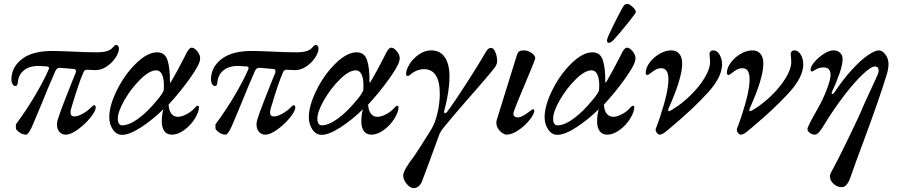

<svg xmlns="http://www.w3.org/2000/svg" viewBox="-20 -681 4636 991"><path d="M62 -21V-39Q117 -113 163 -191.5Q209 -270 231 -322Q233 -326 233 -329Q233 -337 224 -338L193 -340Q140 -344 108 -321.5Q76 -299 72 -256Q71 -247 68.5 -242Q66 -237 59 -237Q51 -237 45 -247Q39 -257 39 -271Q39 -334 93 -376Q147 -418 250 -418Q287 -418 371 -414Q392 -413 420 -412Q448 -411 480 -411Q527 -411 548 -424Q555 -428 564.5 -438.5Q574 -449 577 -449Q594 -449 594 -430Q594 -410 576.5 -383.5Q559 -357 531 -338Q503 -319 473 -319Q460 -319 452 -320L428 -321Q415 -321 410 -306Q388 -258 347 -120Q344 -110 344 -101Q344 -80 363 -80Q382 -80 407 -94Q432 -108 454 -130Q462 -138 464 -138Q474 -138 474 -127Q474 -107 446 -73Q418 -39 381.5 -12.5Q345 14 319 14Q300 14 287 -0.5Q274 -15 274 -38Q274 -50 277 -60Q286 -92 315.5 -167Q345 -242 351 -257L371 -306Q372 -309 372 -314Q372 -323 362 -325L289 -331H287Q274 -331 266 -315Q224 -219 196 -148Q153 -44 145 -27Q126 14 114 14Q96 14 78.5 1Q61 -12 62 -21Z M544 -76Q544 -136 584 -216.5Q624 -297 682.5 -354Q741 -411 791 -411Q832 -411 845 -369Q858 -327 857 -259Q857 -255 859 -255Q861 -255 863 -259Q897 -317 934 -390L945 -412Q958 -435 969 -435Q983 -435 998 -416.5Q1013 -398 1013 -381Q1013 -373 1011 -365Q1004 -338 957 -272Q910 -206 850 -141Q852 -109 865 -93.5Q878 -78 898 -78Q917 -78 942 -91Q967 -104 982 -121Q994 -135 999 -135Q1007 -135 1007 -129Q1007 -103 985.5 -68.5Q964 -34 931 -10Q898 14 868 14Q841 14 828 -4.5Q815 -23 815 -54Q815 -87 823 -117Q768 -63 708 -24Q648 15 610 15Q581 15 562.5 -12.5Q544 -40 544 -76ZM789 -162Q814 -190 825 -214Q826 -223 826 -240Q826 -276 816 -297Q806 -318 786 -318Q752 -318 705 -272Q658 -226 623 -165.5Q588 -105 588 -68Q588 -52 594 -43Q600 -34 610 -34Q646 -34 694 -69Q742 -104 789 -162Z M1092 -21V-39Q1147 -113 1193 -191.5Q1239 -270 1261 -322Q1263 -326 1263 -329Q1263 -337 1254 -338L1223 -340Q1170 -344 1138 -321.5Q1106 -299 1102 -256Q1101 -247 1098.5 -242Q1096 -237 1089 -237Q1081 -237 1075 -247Q1069 -257 1069 -271Q1069 -334 1123 -376Q1177 -418 1280 -418Q1317 -418 1401 -414Q1422 -413 1450 -412Q1478 -411 1510 -411Q1557 -411 1578 -424Q1585 -428 1594.5 -438.5Q1604 -449 1607 -449Q1624 -449 1624 -430Q1624 -410 1606.5 -383.5Q1589 -357 1561 -338Q1533 -319 1503 -319Q1490 -319 1482 -320L1458 -321Q1445 -321 1440 -306Q1418 -258 1377 -120Q1374 -110 1374 -101Q1374 -80 1393 -80Q1412 -80 1437 -94Q1462 -108 1484 -130Q1492 -138 1494 -138Q1504 -138 1504 -127Q1504 -107 1476 -73Q1448 -39 1411.5 -12.5Q1375 14 1349 14Q1330 14 1317 -0.5Q1304 -15 1304 -38Q1304 -50 1307 -60Q1316 -92 1345.5 -167Q1375 -242 1381 -257L1401 -306Q1402 -309 1402 -314Q1402 -323 1392 -325L1319 -331H1317Q1304 -331 1296 -315Q1254 -219 1226 -148Q1183 -44 1175 -27Q1156 14 1144 14Q1126 14 1108.5 1Q1091 -12 1092 -21Z M1574 -76Q1574 -136 1614 -216.5Q1654 -297 1712.5 -354Q1771 -411 1821 -411Q1862 -411 1875 -369Q1888 -327 1887 -259Q1887 -255 1889 -255Q1891 -255 1893 -259Q1927 -317 1964 -390L1975 -412Q1988 -435 1999 -435Q2013 -435 2028 -416.5Q2043 -398 2043 -381Q2043 -373 2041 -365Q2034 -338 1987 -272Q1940 -206 1880 -141Q1882 -109 1895 -93.5Q1908 -78 1928 -78Q1947 -78 1972 -91Q1997 -104 2012 -121Q2024 -135 2029 -135Q2037 -135 2037 -129Q2037 -103 2015.5 -68.5Q1994 -34 1961 -10Q1928 14 1898 14Q1871 14 1858 -4.5Q1845 -23 1845 -54Q1845 -87 1853 -117Q1798 -63 1738 -24Q1678 15 1640 15Q1611 15 1592.5 -12.5Q1574 -40 1574 -76ZM1819 -162Q1844 -190 1855 -214Q1856 -223 1856 -240Q1856 -276 1846 -297Q1836 -318 1816 -318Q1782 -318 1735 -272Q1688 -226 1653 -165.5Q1618 -105 1618 -68Q1618 -52 1624 -43Q1630 -34 1640 -34Q1676 -34 1724 -69Q1772 -104 1819 -162Z M2061 225Q2061 210 2078.5 181Q2096 152 2112 133Q2141 91 2189 14L2205 -12Q2226 -45 2238 -97.5Q2250 -150 2250 -196Q2250 -260 2229.5 -292Q2209 -324 2169 -324Q2149 -324 2130 -316Q2111 -308 2097 -295Q2090 -289 2085 -289Q2076 -289 2076 -299Q2076 -322 2094.5 -351Q2113 -380 2143 -400.5Q2173 -421 2206 -421Q2251 -421 2275.5 -386Q2300 -351 2300 -286Q2300 -210 2273 -109L2272 -104Q2272 -97 2277 -97Q2283 -97 2288 -104Q2331 -162 2394.5 -261.5Q2458 -361 2489 -415Q2493 -423 2500 -428.5Q2507 -434 2514 -434Q2528 -434 2537 -411.5Q2546 -389 2546 -365Q2546 -348 2531 -329Q2511 -303 2481.5 -269.5Q2452 -236 2438 -219Q2427 -206 2379.5 -152Q2332 -98 2271 -24Q2257 -8 2249 9Q2232 57 2197.5 150Q2163 243 2157 258Q2150 273 2139 281.5Q2128 290 2116 290Q2097 290 2079 268Q2061 246 2061 225Z M2542 -47Q2542 -57 2544 -62L2648 -397Q2653 -411 2660 -416Q2667 -421 2684 -421Q2706 -421 2726 -406Q2746 -391 2742 -376Q2736 -358 2694 -258Q2641 -133 2633 -108Q2630 -99 2630 -94Q2630 -75 2654 -75Q2672 -75 2708 -102Q2717 -108 2722 -112Q2727 -116 2729 -117Q2738 -117 2738 -110Q2738 -108 2736 -100Q2729 -79 2705 -52Q2681 -25 2650.5 -5.5Q2620 14 2594 14Q2585 14 2572.5 5.5Q2560 -3 2551 -17Q2542 -31 2542 -47Z M2791 -76Q2791 -136 2831 -216.5Q2871 -297 2929.5 -354Q2988 -411 3038 -411Q3079 -411 3092 -369Q3105 -327 3104 -259Q3104 -255 3106 -255Q3108 -255 3110 -259Q3144 -317 3181 -390L3192 -412Q3205 -435 3216 -435Q3230 -435 3245 -416.5Q3260 -398 3260 -381Q3260 -373 3258 -365Q3251 -338 3204 -272Q3157 -206 3097 -141Q3099 -109 3112 -93.5Q3125 -78 3145 -78Q3164 -78 3189 -91Q3214 -104 3229 -121Q3241 -135 3246 -135Q3254 -135 3254 -129Q3254 -103 3232.5 -68.5Q3211 -34 3178 -10Q3145 14 3115 14Q3088 14 3075 -4.5Q3062 -23 3062 -54Q3062 -87 3070 -117Q3015 -63 2955 -24Q2895 15 2857 15Q2828 15 2809.5 -12.5Q2791 -40 2791 -76ZM3036 -162Q3061 -190 3072 -214Q3073 -223 3073 -240Q3073 -276 3063 -297Q3053 -318 3033 -318Q2999 -318 2952 -272Q2905 -226 2870 -165.5Q2835 -105 2835 -68Q2835 -52 2841 -43Q2847 -34 2857 -34Q2893 -34 2941 -69Q2989 -104 3036 -162ZM3113 -471Q3113 -477 3114 -479Q3119 -496 3145.5 -549.5Q3172 -603 3191 -638Q3198 -650 3203.5 -655.5Q3209 -661 3217 -661Q3228 -661 3245 -645.5Q3262 -630 3262 -619Q3262 -613 3217.5 -558Q3173 -503 3148 -476Q3134 -460 3122 -460Q3113 -460 3113 -471Z M3365 -17 3373 -38Q3376 -46 3379.5 -56.5Q3383 -67 3388 -81Q3430 -208 3430 -271Q3430 -329 3393 -329Q3378 -329 3365 -322Q3352 -315 3339 -304.5Q3326 -294 3323 -294Q3310 -294 3313 -311Q3316 -337 3336.5 -362.5Q3357 -388 3386.5 -404.5Q3416 -421 3445 -421Q3471 -421 3486 -403.5Q3501 -386 3501 -352Q3501 -277 3430 -120Q3429 -116 3429 -111.5Q3429 -107 3432 -107Q3435 -107 3440.5 -110Q3446 -113 3451 -116Q3499 -145 3544 -189Q3589 -233 3617 -279.5Q3645 -326 3645 -360Q3645 -374 3643.5 -386.5Q3642 -399 3642 -403Q3642 -410 3647 -415.5Q3652 -421 3662 -421Q3681 -421 3694 -399Q3707 -377 3707 -349Q3707 -283 3632.5 -201.5Q3558 -120 3447 -27Q3440 -21 3424.5 -8Q3409 5 3400.5 9.5Q3392 14 3384 14Q3377 14 3369.5 3.5Q3362 -7 3365 -17Z M3784 -17 3792 -38Q3795 -46 3798.5 -56.5Q3802 -67 3807 -81Q3849 -208 3849 -271Q3849 -329 3812 -329Q3797 -329 3784 -322Q3771 -315 3758 -304.5Q3745 -294 3742 -294Q3729 -294 3732 -311Q3735 -337 3755.5 -362.5Q3776 -388 3805.5 -404.5Q3835 -421 3864 -421Q3890 -421 3905 -403.5Q3920 -386 3920 -352Q3920 -277 3849 -120Q3848 -116 3848 -111.5Q3848 -107 3851 -107Q3854 -107 3859.5 -110Q3865 -113 3870 -116Q3918 -145 3963 -189Q4008 -233 4036 -279.5Q4064 -326 4064 -360Q4064 -374 4062.5 -386.5Q4061 -399 4061 -403Q4061 -410 4066 -415.5Q4071 -421 4081 -421Q4100 -421 4113 -399Q4126 -377 4126 -349Q4126 -283 4051.5 -201.5Q3977 -120 3866 -27Q3859 -21 3843.5 -8Q3828 5 3819.5 9.5Q3811 14 3803 14Q3796 14 3788.5 3.5Q3781 -7 3784 -17Z M4264 231Q4264 222 4266.5 215.5Q4269 209 4274 200Q4279 191 4283 184Q4304 146 4362 26.5Q4420 -93 4437 -136Q4442 -148 4450 -165Q4458 -182 4468 -204Q4514 -301 4515 -311Q4517 -338 4496 -338Q4476 -338 4433.5 -298Q4391 -258 4337.5 -188.5Q4284 -119 4234 -37Q4205 14 4186 14Q4171 14 4157.5 3Q4144 -8 4149 -22Q4157 -43 4182 -87Q4196 -111 4202 -123Q4226 -164 4246.5 -217Q4267 -270 4267 -294Q4267 -333 4231 -333Q4208 -333 4191 -322.5Q4174 -312 4172 -312Q4167 -312 4165.5 -314Q4164 -316 4164 -322Q4164 -338 4184 -361.5Q4204 -385 4232 -403Q4260 -421 4282 -421Q4302 -421 4315.5 -409Q4329 -397 4329 -376Q4329 -347 4312.5 -300Q4296 -253 4273 -204Q4272 -200 4273 -198Q4274 -196 4276 -196Q4282 -196 4289 -207Q4332 -272 4377 -321Q4422 -370 4459 -395.5Q4496 -421 4516 -421Q4534 -421 4550 -399.5Q4566 -378 4566 -351Q4566 -323 4554 -287Q4519 -173 4441 38Q4393 166 4371 230Q4353 285 4325 285Q4301 285 4282.5 268Q4264 251 4264 231Z"/></svg>

Font: EB Garamond Medium
Style: Italic
Weight: 500
Italic angle: -17.2°
Designer: Georg Duffner and Octavio Pardo
Foundry: Georg Duffner
Version: Version 1.000